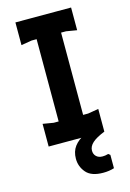

<svg xmlns="http://www.w3.org/2000/svg" viewBox="-135 -766 709 1046"><g transform="rotate(-15 219.0 -242.5)"><path d="M150 0V-700H288V0ZM62 0V-128L122 -118H316L376 -128V0ZM62 -572V-700H376V-572L316 -582H122ZM375 131V206Q347 215 313 215Q246 215 217 181Q188 147 188 103Q188 62 209 34Q230 6 267.5 -12Q305 -30 352 -40L376 0Q328 19 306 39Q284 59 284 83Q284 103 297 115.5Q310 128 332 128Q339 128 347 127Q355 126 365 123Z"/></g></svg>

Font: AR One Sans
Style: Bold
Weight: 700
Designer: Niteesh Yadav
Foundry: Niteesh Yadav
Version: Version 1.001;gftools[0.9.33]